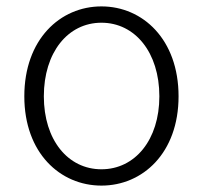

<svg xmlns="http://www.w3.org/2000/svg" viewBox="-20 -567 634 600"><path d="M297 13C426 13 538 -89 538 -266C538 -444 426 -547 297 -547C168 -547 56 -444 56 -266C56 -89 168 13 297 13ZM297 -38C192 -38 117 -130 117 -266C117 -403 192 -496 297 -496C402 -496 478 -403 478 -266C478 -130 402 -38 297 -38Z"/></svg>

Font: Noto Sans KR Light
Style: Regular
Weight: 300
Designer: Ryoko NISHIZUKA 西塚涼子 (kana, bopomofo & ideographs); Paul D. Hunt (Latin, Greek & Cyrillic); Sandoll Communications 산돌커뮤니
Foundry: Adobe
Version: Version 2.004;hotconv 1.0.118;makeotfexe 2.5.65603